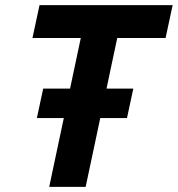

<svg xmlns="http://www.w3.org/2000/svg" viewBox="-20 -730 694 750"><path d="M172.2 0 295.6 -581.6H106.8L134.4 -710H654.4L626.8 -581.6H438L314.6 0ZM124 -268.8 148.8 -384H500.8L476 -268.8Z"/></svg>

Font: Geist Mono
Style: Italic
Weight: 400
Italic angle: -12°
Monospace: yes
Designer: Basement.studio, Andrés Briganti, Mateo Zaragoza
Foundry: Basement.studio, Vercel, Andrés Briganti, Guido Ferreyra, Mateo Zaragoza
Version: Version 1.500